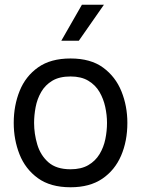

<svg xmlns="http://www.w3.org/2000/svg" viewBox="-20 -779 596 811"><path d="M278 12Q193 12 140 -26.5Q87 -65 62.5 -127Q38 -189 38 -260Q38 -333 63 -395Q88 -457 141 -494.5Q194 -532 278 -532Q363 -532 415.5 -493.5Q468 -455 493 -393Q518 -331 518 -260Q518 -183 491.5 -121.5Q465 -60 412 -24Q359 12 278 12ZM278 -64Q323 -64 353 -81.5Q383 -99 400.5 -128Q418 -157 425 -191.5Q432 -226 432 -260Q432 -293 424.5 -327.5Q417 -362 400 -391Q383 -420 353 -438Q323 -456 278 -456Q231 -456 201 -438Q171 -420 154 -390.5Q137 -361 130.5 -326.5Q124 -292 124 -260Q124 -214 137.5 -168.5Q151 -123 184.5 -93.5Q218 -64 278 -64ZM239 -607 326 -759H419L313 -607Z"/></svg>

Font: Liter
Style: Regular
Weight: 400
Designer: Anton Skugarov
Foundry: skugi
Version: Version 1.004; ttfautohint (v1.8.4.7-5d5b)